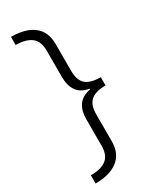

<svg xmlns="http://www.w3.org/2000/svg" viewBox="-221 -773 802 989"><g transform="rotate(-30 179.5 -278.0)"><path d="M34 109Q96 109 127 84.5Q158 60 158 6V-153Q158 -204 180.5 -235.5Q203 -267 252 -276V-280Q202 -289 180 -321Q158 -353 158 -404V-561Q158 -616 127 -640.5Q96 -665 34 -666V-714Q121 -714 168 -677Q215 -640 215 -567V-409Q215 -351 243 -327Q271 -303 331 -303V-254Q271 -254 243 -229.5Q215 -205 215 -149V11Q215 84 167 121Q119 158 34 158Z"/></g></svg>

Font: Noto Sans Lao UI Light
Style: Regular
Weight: 300
Designer: Monotype Design Team
Foundry: Monotype Imaging Inc.
Version: Version 2.000; ttfautohint (v1.8.4.7-5d5b)